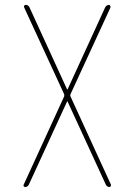

<svg xmlns="http://www.w3.org/2000/svg" viewBox="-20 -750 540 770"><path d="M81.1 0Q77.1 0 75.2 -2.9Q73.2 -5.9 75.2 -9.8L237.3 -363.3Q238.3 -368.2 237.3 -372.1L77.1 -719.7Q75.2 -723.6 77.1 -727.1Q79.1 -730.5 83 -730.5Q93.8 -730.5 98.6 -719.7L249 -391.6H250H251L401.4 -719.7Q406.2 -729.5 417 -730.5Q419.9 -730.5 421.9 -727.1Q423.8 -723.6 422.9 -719.7L262.7 -372.1Q260.7 -368.2 262.7 -363.3L424.8 -9.8Q425.8 -5.9 423.8 -2.9Q421.9 0 418.9 0Q409.2 0 404.3 -9.8L251 -342.8Q251 -343.8 250 -343.8Q249 -343.8 249 -342.8L95.7 -9.8Q90.8 0 81.1 0Z"/></svg>

Font: Rounded-X Mgen+ 2m thin
Style: Regular
Weight: 100
Designer: [Source Han Sans]
Ryoko NISHIZUKA  (kana & ideographs); Paul D. Hunt (Latin, Greek & Cyrillic); Wenlong ZHANG  (bopomofo
Version: Version 1.059.20150602